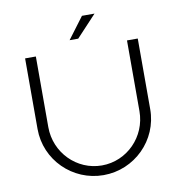

<svg xmlns="http://www.w3.org/2000/svg" viewBox="-94 -962 985 1054"><g transform="rotate(-10 399.0 -435.0)"><path d="M343 -756H391L503 -876H433ZM145 -306V-700H85V-306C85 -133.8 225.7 6 399 6C572.3 6 713 -133.8 713 -306V-700H653V-306C653 -163.6 539.2 -48 399 -48C258.8 -48 145 -163.6 145 -306Z"/></g></svg>

Font: Resamitz
Style: Regular
Weight: 500
Designer: gluk
Foundry: gluk
Version: Version 0.047